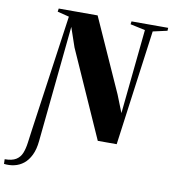

<svg xmlns="http://www.w3.org/2000/svg" viewBox="-186 -831 1036 1155"><g transform="rotate(10 332.0 -253.5)"><path d="M-83.5 234.5 -84.5 206Q-40 206 -15.8 191Q8.5 176 19.5 149Q30.5 122 35.5 84.8Q40.5 47.5 46.5 3.5L147 -705.5L75.5 -723.5L78.5 -743H316L517 -295L559 -189L611.5 -705.5L520.5 -725L523 -743H747L746 -725L659 -705.5L563.5 0H448L212.5 -529L172 -647.5L100.5 62Q95.5 114.5 78.2 149.5Q61 184.5 35.8 204.5Q10.5 224.5 -20.2 231.5Q-51 238.5 -83.5 234.5Z"/></g></svg>

Font: Merriweather 144pt Black
Style: Italic
Weight: 900
Italic angle: -7.8°
Version: Version 2.101